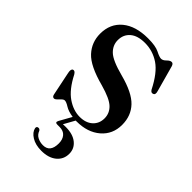

<svg xmlns="http://www.w3.org/2000/svg" viewBox="-204 -544 834 834"><g transform="rotate(45 212.5 -127.0)"><path d="M226.5 -13Q264 -13 286 -33Q308 -53 308 -85Q308 -116 285.2 -138Q262.5 -160 198 -178Q103.5 -203 68.8 -241Q34 -279 34 -331.5Q34 -393 77 -428.8Q120 -464.5 196 -464.5Q242.5 -464.5 265 -453Q287.5 -441.5 298 -441.5Q309 -441.5 320.2 -453Q331.5 -464.5 341 -464.5Q350 -464.5 354 -452L387 -332.5Q393 -313.5 382 -309.5Q371.5 -305 364 -317.5Q329 -387 288.8 -414Q248.5 -441 200.5 -441Q155.5 -441 131.8 -420.5Q108 -400 108 -366Q108 -334.5 132 -311.5Q156 -288.5 228.5 -269.5Q312.5 -247.5 347.2 -211Q382 -174.5 382 -119Q382 -61 340.2 -25.2Q298.5 10.5 231.5 10.5Q228.5 10.5 226 10.5L198 61Q205.5 60.5 215 60.5Q259 60.5 283.8 80.5Q308.5 100.5 308.5 132Q308.5 166.5 282.8 187.8Q257 209 213 209Q177 209 153 194.2Q129 179.5 124.5 158.5Q123.5 147.5 133 147Q140 145.5 145.5 153.5Q152 171.5 167.5 179.2Q183 187 201 187Q244.5 187 244.5 132.5Q244.5 108.5 232.2 94Q220 79.5 196 79.5H181.5Q166.5 79.5 174 65L205.5 8.5Q175 4 157.8 -7Q140.5 -18 131 -18Q124.5 -18 117.5 -11Q110.5 -4 103.8 2.8Q97 9.5 91 9.5Q81.5 9.5 79 -3.5L56.5 -112.5Q52 -133.5 61.5 -137.5Q71 -141.5 80 -126.5Q111.5 -65 149.5 -39Q187.5 -13 226.5 -13Z"/></g></svg>

Font: Fraunces 72pt
Style: Regular
Weight: 400
Version: Version 1.000;[0bf87f6ff]